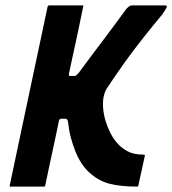

<svg xmlns="http://www.w3.org/2000/svg" viewBox="-20 -693 640 713"><path d="M19 0Q15 0 16 -4Q51 -171 86.5 -337Q122 -503 157 -669Q159 -673 162 -673Q165 -673 183 -673Q201 -673 224 -673Q247 -673 265 -673Q283 -673 286 -673Q291 -673 289 -669Q281 -631 275 -601Q269 -571 263 -544Q257 -517 250.5 -487Q244 -457 236 -419Q236 -416 236 -413.5Q236 -411 239 -411H258Q261 -411 264.5 -414.5Q268 -418 272 -422Q300 -460 321 -488Q342 -516 361 -541Q380 -566 401 -594.5Q422 -623 450 -661Q457 -668 461.5 -670.5Q466 -673 471 -673Q474 -673 491.5 -673Q509 -673 531 -673Q553 -673 571 -673Q589 -673 592 -673Q602 -673 599 -666Q596 -659 583 -640Q544 -593 510 -550Q476 -507 444 -462.5Q412 -418 377 -365Q371 -356 369 -349Q367 -342 365 -335Q361 -315 363 -291Q365 -267 372 -244Q379 -221 389.5 -200Q400 -179 414 -163Q430 -144 453 -131.5Q476 -119 511 -119Q513 -119 516 -118Q519 -117 518 -115L494 -5Q493 0 490 0Q427 0 385.5 -11Q344 -22 310 -54Q294 -69 281.5 -88.5Q269 -108 259.5 -132Q250 -156 243 -182.5Q236 -209 233 -238Q232 -246 229 -249Q226 -252 225 -252Q219 -252 214.5 -252Q210 -252 205 -252Q205 -252 203 -251Q201 -250 199 -245Q191 -206 185 -178Q179 -150 173.5 -124.5Q168 -99 162 -71Q156 -43 148 -4Q147 0 143 0Q140 0 122 0Q104 0 81 0Q58 0 40 0Q22 0 19 0Z"/></svg>

Font: Glory Thin
Style: Bold Italic
Weight: 700
Italic angle: -12°
Version: Version 1.011